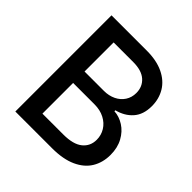

<svg xmlns="http://www.w3.org/2000/svg" viewBox="-187 -853 998 998"><g transform="rotate(45 312.5 -353.5)"><path d="M72.3 -707H331.1Q403.8 -707 454.1 -682.9Q504.4 -658.7 529.5 -616.7Q554.7 -574.7 554.7 -521.5Q554.7 -459.5 522 -422.6Q489.3 -385.7 435.5 -372.1V-365.2Q472.2 -363.3 505.9 -341.8Q539.6 -320.3 560.8 -281.5Q582 -242.7 582 -190.4Q582 -134.8 556.2 -91.8Q530.3 -48.8 476.6 -24.4Q422.9 0 342.8 0H72.3ZM475.6 -195.3Q475.6 -229 458.5 -256.8Q441.4 -284.7 409.9 -301Q378.4 -317.4 336.9 -317.4H179.7V-91.8H333Q405.8 -91.8 440.7 -120.1Q475.6 -148.4 475.6 -195.3ZM449.2 -512.7Q449.2 -558.6 417.5 -586.9Q385.7 -615.2 324.2 -615.2H179.7V-401.4H322.3Q357.9 -401.4 387 -415.3Q416 -429.2 432.6 -454.6Q449.2 -480 449.2 -512.7Z"/></g></svg>

Font: Pretendard Std Medium
Style: Regular
Weight: 500
Designer: Base glyphs from Inter by Rasmus Andersson; Hangeul glyphs from Noto Sans CJK(Source Han Sans) by Jang Soo-young and Kan
Foundry: Kil Hyung-jin
Version: Version 1.309